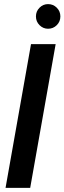

<svg xmlns="http://www.w3.org/2000/svg" viewBox="-20 -915 314 935"><path d="M7 0 131 -700H251L127 0ZM214 -775Q190 -775 172.5 -792.5Q155 -810 155 -835Q155 -860 172.5 -877.5Q190 -895 214 -895Q239 -895 256.5 -877.5Q274 -860 274 -835Q274 -810 256.5 -792.5Q239 -775 214 -775Z"/></svg>

Font: DM Sans 36pt SemiBold
Style: Italic
Weight: 600
Italic angle: -10°
Designer: Colophon Foundry, Jonny Pinhorn
Foundry: Colophon Foundry
Version: Version 4.004;gftools[0.9.30]